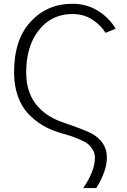

<svg xmlns="http://www.w3.org/2000/svg" viewBox="-20 -756 668 1006"><path d="M53.7 -377Q53.7 -548.8 140.6 -642.6Q227.5 -736.3 359.4 -736.3Q434.6 -736.3 493.7 -699.2Q552.7 -662.1 585.9 -605.5L533.2 -584Q507.8 -625 462.9 -653.8Q418 -682.6 359.4 -682.6Q251 -682.6 184.1 -598.6Q117.2 -514.6 117.2 -377Q117.2 -319.3 133.8 -273.4Q150.4 -227.5 179.2 -196.8Q208 -166 239.7 -147Q271.5 -127.9 308.6 -115.2Q424.8 -75.2 458 -57.6Q540 -12.7 540 68.4Q540 140.6 484.4 229.5H416Q477.5 139.6 477.5 70.3Q477.5 47.9 466.3 29.3Q455.1 10.7 441.4 -1Q427.7 -12.7 397.5 -25.4Q367.2 -38.1 347.7 -44.4Q328.1 -50.8 287.1 -62.5Q240.2 -77.1 201.2 -100.6Q162.1 -124 127.4 -160.6Q92.8 -197.3 73.2 -252.9Q53.7 -308.6 53.7 -377Z"/></svg>

Font: Gothic A1 Light
Style: Regular
Weight: 300
Version: Version 2.50